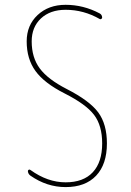

<svg xmlns="http://www.w3.org/2000/svg" viewBox="-20 -760 540 790"><path d="M245.1 -376Q162.1 -418 126 -467.8Q89.8 -517.6 89.8 -589.8Q89.8 -656.2 134.8 -698.2Q179.7 -740.2 250 -740.2Q323.2 -740.2 389.6 -705.1Q399.4 -700.2 400.4 -688.5Q400.4 -684.6 397 -682.1Q393.6 -679.7 390.6 -681.6Q324.2 -719.7 250 -719.7Q186.5 -719.7 148.4 -684.1Q110.4 -648.4 110.4 -589.8Q110.4 -523.4 143.6 -478.5Q176.8 -433.6 254.9 -393.6Q348.6 -345.7 384.3 -297.4Q419.9 -249 419.9 -169.9Q419.9 -84 375.5 -37.1Q331.1 9.8 250 9.8Q172.9 9.8 105.5 -37.1Q95.7 -43.9 94.7 -55.7Q94.7 -59.6 98.1 -61.5Q101.6 -63.5 105.5 -60.5Q175.8 -9.8 250 -9.8Q323.2 -9.8 361.8 -51.3Q400.4 -92.8 400.4 -169.9Q400.4 -243.2 367.2 -287.1Q334 -331.1 245.1 -376Z"/></svg>

Font: Rounded Mgen+ 1m thin
Style: Regular
Weight: 100
Designer: [Source Han Sans]
Ryoko NISHIZUKA  (kana & ideographs); Paul D. Hunt (Latin, Greek & Cyrillic); Wenlong ZHANG  (bopomofo
Version: Version 1.059.20150602